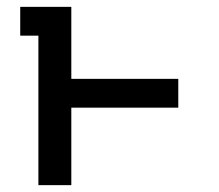

<svg xmlns="http://www.w3.org/2000/svg" viewBox="-20 -540 640 560"><path d="M92 0V-436H39V-520H188V-310H500V-226H188V0Z"/></svg>

Font: Iosevka HT Medium Extended
Style: Regular
Weight: 500
Width: 7
Monospace: yes
Designer: Belleve Invis
Foundry: Belleve Invis
Version: Version 32.3.0; ttfautohint (v1.8.4)